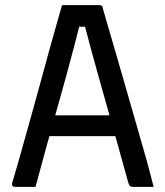

<svg xmlns="http://www.w3.org/2000/svg" viewBox="-20 -726 640 746"><path d="M141 -278H362Q374 -278 385.5 -278Q397 -278 408 -278L436 -288L455 -197H151Q148 -197 145.5 -198.5Q143 -200 141.5 -202.5Q140 -205 140 -208ZM118 0Q98 0 78 0Q58 0 37 0Q33 0 30.5 -2Q28 -4 27 -7Q26 -10 27 -14Q38 -50 51 -96Q64 -142 78.5 -194Q93 -246 108.5 -301.5Q124 -357 139 -412Q154 -467 168.5 -520Q183 -573 196.5 -620Q210 -667 221 -706Q261 -706 298.5 -706Q336 -706 367 -706Q371 -706 373.5 -704.5Q376 -703 377.5 -701Q379 -699 379 -695Q399 -626 420 -554Q441 -482 462.5 -407.5Q484 -333 506 -256Q528 -179 551 -99Q557 -74 564 -49.5Q571 -25 577 0Q556 0 535.5 0Q515 0 497 0Q491 0 487.5 -1.5Q484 -3 481.5 -8.5Q479 -14 476 -25Q458 -90 439 -158.5Q420 -227 401 -293.5Q382 -360 364.5 -423Q347 -486 332 -541Q317 -596 306 -639L329 -622H269L292 -639Q281 -595 267.5 -543.5Q254 -492 237.5 -431.5Q221 -371 201.5 -302.5Q182 -234 161 -158.5Q140 -83 118 0Z"/></svg>

Font: Recursive Monospace
Style: Regular
Weight: 400
Version: Version 1.047